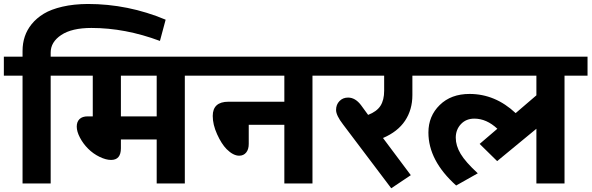

<svg xmlns="http://www.w3.org/2000/svg" viewBox="-35 -943 3041 987"><path d="M80.9 0V-554.1H-15.2V-651.7H80.9V-681Q80.9 -760.9 127.4 -818.5Q152.7 -849.8 190.3 -872.6Q228 -895.3 285.9 -908.7Q343.8 -922.1 416.1 -922.6Q623.4 -922.6 816.5 -841.8L787.2 -732.6Q608.7 -799.3 434.8 -799.3Q334.2 -799.3 279.8 -763.1Q225.5 -727 225.5 -672.9V-651.7H344.3V-554.1H225.5V0Z M770.5 0V-226H586.5V-181Q586.5 -120.8 535.9 -120.8Q509.6 -120.8 476.7 -136.8Q443.9 -152.7 418.1 -178.5Q392.3 -204.2 375.9 -235.6Q359.5 -266.9 359.5 -292Q359.5 -317 373.9 -330.9Q388.3 -344.8 415.6 -344.8H441.9V-554.1H314V-651.7H1033.4V-554.1H915.1V0ZM770.5 -554.1H586.5V-344.8H770.5Z M1426.7 0V-301.3H1243.7V-203.2Q1243.7 -174.9 1230.3 -158.7Q1216.9 -142.6 1194.6 -142.6Q1163.8 -142.6 1129.9 -176.4Q1103.6 -203.2 1081.1 -252.8Q1058.6 -302.3 1058.6 -346.8Q1058.6 -420.1 1139.5 -420.1H1426.7V-554.1H1003V-651.7H1690.1V-554.1H1571.3V0Z M1728.5 -303.3Q1692.6 -349.8 1692.6 -377.7Q1692.6 -405.5 1710.1 -423.4Q1727.5 -441.4 1754.3 -441.4Q1791.2 -441.4 1820.5 -402.9L1857.4 -352.4Q1901.9 -369.6 1920.9 -399.1Q1939.8 -428.7 1939.8 -476.2V-554.1H1659.8V-651.7H2175.9V-554.1H2084.9V-454Q2084.9 -379.2 2047.3 -322.5Q2009.6 -265.9 1933.8 -233.6L2076.8 -42.5L1976.2 24.8Z M2167.3 -261.9Q2167.3 -346.3 2225.5 -403.2Q2283.6 -460.1 2378.7 -460.1Q2510.6 -460.1 2615.8 -361.5L2722.4 -453V-554.1H2112.2V-651.7H2985.3V-554.1H2867V0H2722.4V-281.1L2520.7 -114.8L2430.7 -203.2L2521.7 -281.1Q2466.1 -333.2 2403.4 -333.2Q2361 -333.2 2334.4 -304.9Q2307.9 -276.5 2307.9 -235.3Q2307.9 -194.1 2332.9 -152.2Q2357.9 -110.2 2421.1 -52.1L2309.9 10.6Q2167.3 -117.3 2167.3 -261.9Z"/></svg>

Font: Khula
Style: Bold
Weight: 700
Designer: Erin McLaughlin, Steve Matteson
Version: Version 1.000;PS 1.0;hotconv 1.0.72;makeotf.lib2.5.5900; ttf